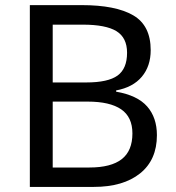

<svg xmlns="http://www.w3.org/2000/svg" viewBox="-20 -734 690 754"><path d="M97.2 -713.9H300.8Q434.6 -713.9 503.2 -673.8Q571.8 -633.8 571.8 -537.1Q571.8 -474.1 536.9 -432.6Q502 -391.1 436 -378.9V-374Q520 -359.4 558.1 -315.7Q596.2 -272 596.2 -203.1Q596.2 -106 530 -53Q463.9 0 348.1 0H97.2ZM187 -410.2H318.8Q404.3 -410.2 441.7 -437.3Q479 -464.4 479 -526.9Q479 -585.9 437.3 -611.6Q395.5 -637.2 305.2 -637.2H187ZM187 -335V-76.2H331.1Q416 -76.2 458 -108.9Q500 -141.6 500 -210Q500 -274.4 455.8 -304.7Q411.6 -335 324.2 -335Z"/></svg>

Font: NotoSansMyanmarRegular
Style: Regular
Weight: 400
Designer: Monotype Design team
Foundry: Monotype Imaging Inc.
Version: Version 1.05